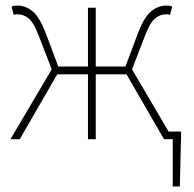

<svg xmlns="http://www.w3.org/2000/svg" viewBox="-20 -506 704 698"><path d="M18.1 0 168 -253.9 120.1 -377.9Q103 -422.9 84.7 -438.5Q66.4 -454.1 43.9 -454.1Q35.6 -454.1 29.8 -452.1L22 -481.9Q29.8 -485.8 42 -485.8Q73.7 -485.8 99.1 -464.4Q124.5 -442.9 146 -386.2L191.9 -264.2H299.8V-478H328.1V-264.2H436L481.9 -386.2Q503.4 -442.9 528.8 -464.4Q554.2 -485.8 585.9 -485.8Q598.1 -485.8 606 -481.9L598.1 -452.1Q592.3 -454.1 584 -454.1Q561.5 -454.1 543.2 -438.5Q524.9 -422.9 507.8 -377.9L460 -253.9L592.8 -27.8H638.2V-12.2L633.8 171.9H607.9V0H576.2L439.9 -235.8H328.1V0H299.8V-235.8H188L51.8 0Z"/></svg>

Font: Source Sans 3 ExtraLight
Style: Regular
Weight: 200
Designer: Paul D. Hunt
Foundry: Adobe
Version: Version 3.052;hotconv 1.1.0;makeotfexe 2.6.0